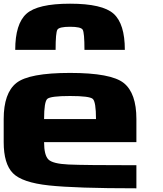

<svg xmlns="http://www.w3.org/2000/svg" viewBox="-20 -1020 884 1040"><path d="M500 -375Q500 -468.8 482.4 -484.4Q464.8 -500 359.4 -500Q253.9 -500 236.3 -484.4Q218.8 -468.8 218.8 -375ZM0 -250V-375Q0 -515.6 68.4 -570.3Q136.7 -625 359.4 -625Q582 -625 650.4 -570.3Q718.8 -515.6 718.8 -375V-250H218.8Q218.8 -179.7 242.2 -156.2Q265.6 -132.8 351.6 -128.9Q437.5 -125 718.8 -125V0Q390.6 0 245.1 -15.6Q99.6 -31.2 49.8 -82Q0 -132.8 0 -250ZM656.2 -750H437.5Q437.5 -843.8 427.7 -859.4Q418 -875 359.4 -875Q300.8 -875 291 -859.4Q281.2 -843.8 281.2 -750H62.5Q62.5 -890.6 123 -945.3Q183.6 -1000 359.4 -1000Q535.2 -1000 595.7 -945.3Q656.2 -890.6 656.2 -750Z"/></svg>

Font: CraftyPE
Style: Regular
Weight: 400
Designer: Erek Butcher
Foundry: Haunted Coop
Version: Version 0.018;April 4, 2024;FontCreator 15.0.0.2962 64-bit